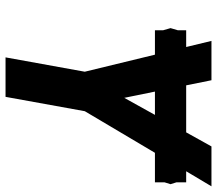

<svg xmlns="http://www.w3.org/2000/svg" viewBox="-64 -700 765 676"><g transform="rotate(90 318.0 -362.5)"><path d="M233 -279 173 -526H87V-555L79.5 -581L87 -606.5V-636H146L124.5 -725H263L281 -636H446.5L496 -725H636.5L583.5 -636H622.5V-601.5L629 -581L622.5 -560V-526H518.5L372 -279L321.5 0H182.5ZM325 -418 385 -526H303Z"/></g></svg>

Font: JuliaMono BoldItalic
Style: Regular
Weight: 700
Italic angle: -9°
Monospace: yes
Designer: cormullion
Foundry: corm
Version: Version 0.049; ttfautohint (v1.8.4)